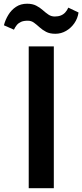

<svg xmlns="http://www.w3.org/2000/svg" viewBox="-52 -986 431 1006"><path d="M98.5 0V-743H230V0ZM238 -809Q209 -809 189.5 -819.2Q170 -829.5 155.2 -843Q140.5 -856.5 126.2 -867Q112 -877.5 93.5 -877.5Q72 -877.5 58.5 -871.5Q45 -865.5 36.2 -855Q27.5 -844.5 21 -830.5L-31.5 -853.5Q-24 -882.5 -8.2 -908.2Q7.5 -934 32 -950.2Q56.5 -966.5 90 -966.5Q118 -966.5 137.5 -956.5Q157 -946.5 172 -933Q187 -919.5 201.8 -909.5Q216.5 -899.5 235 -899.5Q253 -899.5 266.8 -905Q280.5 -910.5 290 -921Q299.5 -931.5 306 -946L359.5 -920.5Q355 -889.5 337.5 -864.2Q320 -839 294 -824Q268 -809 238 -809Z"/></svg>

Font: Merriweather Sans Medium
Style: Regular
Weight: 500
Designer: Eben Sorkin
Foundry: Eben Sorkin
Version: Version 2.001